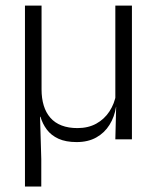

<svg xmlns="http://www.w3.org/2000/svg" viewBox="-20 -508 572 700"><path d="M461 -487.5V0H400.5L403.5 -120.5L400.5 -123.5V-487.5ZM131.5 -182Q131.5 -149.5 139.5 -123.2Q147.5 -97 163.8 -78.5Q180 -60 204.8 -50.5Q229.5 -41 262.5 -41Q301.5 -41 331 -57.2Q360.5 -73.5 379 -101.8Q397.5 -130 403.5 -165.5L416.5 -118.5H403Q397.5 -82 379.2 -52.8Q361 -23.5 331 -6.8Q301 10 259.5 10Q220 10 193.2 -2.2Q166.5 -14.5 150.8 -35.5Q135 -56.5 127.5 -82.5L126 -82L130.5 72V172H71V-487.5H131.5Z"/></svg>

Font: Anek Telugu Light
Style: Regular
Weight: 300
Version: Version 1.003